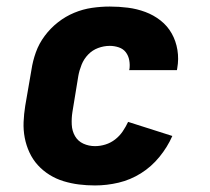

<svg xmlns="http://www.w3.org/2000/svg" viewBox="-20 -558 640 586"><path d="M270 8Q245 8 221 5Q197 2 174 -5Q151 -12 131 -24.5Q111 -37 95.5 -54Q80 -71 70 -92.5Q60 -114 55.5 -137.5Q51 -161 52 -185.5Q53 -210 57 -235L76 -345Q80 -372 89.5 -398.5Q99 -425 116.5 -448.5Q134 -472 157 -490Q180 -508 206.5 -519Q233 -530 260.5 -534Q288 -538 315 -538Q343 -538 370.5 -534.5Q398 -531 423.5 -521.5Q449 -512 470 -495.5Q491 -479 504 -456Q517 -433 521.5 -405.5Q526 -378 521 -350Q521 -349 520.5 -347Q520 -345 520 -344H374Q374 -344 374 -344.5Q374 -345 375 -346Q377 -360 374.5 -374Q372 -388 364 -398.5Q356 -409 342.5 -413.5Q329 -418 315 -418Q297 -418 279.5 -411.5Q262 -405 249 -391.5Q236 -378 229 -360.5Q222 -343 219 -326L201 -216Q198 -197 199 -177.5Q200 -158 209 -142.5Q218 -127 234.5 -119.5Q251 -112 270 -112Q286 -112 302 -117Q318 -122 331.5 -132.5Q345 -143 354.5 -157Q364 -171 371 -186L506 -143Q491 -109 466.5 -79Q442 -49 410 -29Q378 -9 342 -0.5Q306 8 270 8Z"/></svg>

Font: Iosevka Curly Slab HvEx
Style: Italic
Weight: 900
Width: 7
Italic angle: -9°
Monospace: yes
Designer: Belleve Invis
Foundry: Belleve Invis
Version: Version 11.1.0; ttfautohint (v1.8.3)